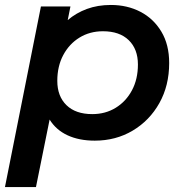

<svg xmlns="http://www.w3.org/2000/svg" viewBox="-28 -560 742 774"><path d="M354 7Q291 7 244.5 -14.5Q198 -36 172 -78L117 194H-8L137 -534H256L245 -479Q279 -508 322.5 -524Q366 -540 419 -540Q485 -540 538 -512.5Q591 -485 622.5 -432.5Q654 -380 654 -306Q654 -215 614.5 -144.5Q575 -74 507 -33.5Q439 7 354 7ZM344 -100Q397 -100 438.5 -125.5Q480 -151 504 -196Q528 -241 528 -300Q528 -362 491 -398Q454 -434 387 -434Q334 -434 292.5 -408.5Q251 -383 227 -338Q203 -293 203 -234Q203 -172 240 -136Q277 -100 344 -100Z"/></svg>

Font: Montserrat SemiBold
Style: Italic
Weight: 600
Italic angle: -11.3°
Designer: Julieta Ulanovsky
Foundry: Julieta Ulanovsky
Version: Version 9.000; ttfautohint (v1.8.4.7-5d5b)